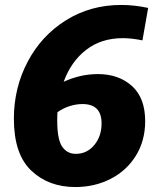

<svg xmlns="http://www.w3.org/2000/svg" viewBox="-20 -741 633 775"><path d="M566 -252Q566 -173 528.5 -112.5Q491 -52 426.5 -19Q362 14 284 14Q176 14 106 -52.5Q36 -119 36 -262Q36 -386 91.5 -491.5Q147 -597 246 -659Q345 -721 469 -721Q523 -721 578 -709L555 -578Q511 -587 476 -587Q389 -587 328 -540Q267 -493 237 -411Q305 -442 375 -442Q459 -442 512.5 -394Q566 -346 566 -252ZM390 -243Q390 -321 313 -321Q287 -321 260.5 -312.5Q234 -304 212 -288Q211 -277 211 -254Q211 -178 231 -149Q251 -120 286 -120Q331 -120 360.5 -155.5Q390 -191 390 -243Z"/></svg>

Font: Bitter Pro ExtraBold
Style: Italic
Weight: 800
Italic angle: -9°
Designer: Sol Matas, and Bitter project Authors
Foundry: Sol Matas
Version: Version 1.010